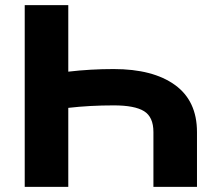

<svg xmlns="http://www.w3.org/2000/svg" viewBox="-20 -731 877 751"><path d="M76.7 -710.9H247.1V-450.7Q334 -460.9 424.8 -460.9Q578.1 -460.9 664.3 -398.7Q750.5 -336.4 750.5 -214.4V0H580.1V-214.4Q580.1 -273.4 543.5 -296.1Q506.8 -318.8 424.8 -318.8Q331.1 -318.8 247.1 -309.1V0H76.7Z"/></svg>

Font: Bert Sans Black
Style: Regular
Weight: 900
Designer: Christian Robertson, Adam Twardoch, & Cristiano Sobral
Foundry: Google
Version: Version 12.135;January 10, 2020;FontCreator 12.0.0.2547 64-b